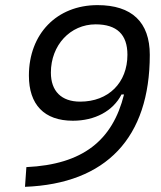

<svg xmlns="http://www.w3.org/2000/svg" viewBox="-20 -723 626 746"><path d="M77.1 2.9C393.1 -9.3 562 -188 562 -509.8C562 -637.2 492.2 -703.1 358.9 -703.1C200.7 -703.1 92.3 -591.3 92.3 -429.2C92.3 -316.9 151.4 -253.9 263.2 -253.9C348.1 -253.9 418.9 -291 452.1 -356H461.9C417.5 -177.7 302.2 -84 82.5 -73.7ZM291.5 -328.1C218.3 -328.1 177.7 -369.1 177.7 -440.9C177.7 -547.4 252.9 -628.4 351.6 -628.4C434.1 -628.4 475.1 -588.9 475.1 -510.3C475.1 -401.4 401.4 -328.1 291.5 -328.1Z"/></svg>

Font: Cascadia Mono SemiLight
Style: Italic
Weight: 350
Italic angle: -10°
Monospace: yes
Designer: Aaron Bell
Foundry: Saja Typeworks
Version: Version 2404.023